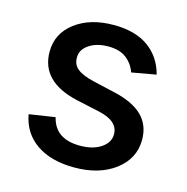

<svg xmlns="http://www.w3.org/2000/svg" viewBox="-88 -637 713 732"><g transform="rotate(15 268.0 -271.0)"><path d="M480 -412.1 383.8 -395Q373 -426.8 346.7 -447.5Q320.3 -468.3 274.9 -468.3Q229 -468.3 199 -448Q168.9 -427.7 169.4 -396.5Q168.9 -369.1 189.2 -352.5Q209.5 -335.9 254.9 -325.2L341.8 -305.2Q417 -288.1 453.9 -251.7Q490.7 -215.3 490.7 -157.7Q490.7 -83.5 428.5 -36.1Q366.2 11.2 267.6 11.2Q175.8 11.2 118.2 -28.3Q60.5 -67.9 47.4 -140.1L149.9 -155.8Q168.9 -74.7 267.1 -74.7Q318.4 -74.7 350.1 -96.2Q381.8 -117.7 381.8 -149.9Q381.8 -202.1 304.7 -219.2L212.4 -239.3Q63 -272.9 63 -391.1Q63 -463.4 122.1 -508.1Q181.2 -552.7 273.9 -552.7Q359.4 -552.7 411.1 -515.4Q462.9 -478 480 -412.1Z"/></g></svg>

Font: Karasuma Gothic
Style: Regular
Weight: 500
Designer: Rasmus Andersson / Ryoko Nishizuka
Foundry: Genbu
Version: Version 1.00